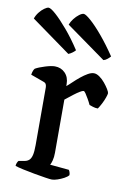

<svg xmlns="http://www.w3.org/2000/svg" viewBox="-86 -805 568 857"><g transform="rotate(10 198.5 -376.5)"><path d="M211 0Q203 0 180.5 -3.5Q158 -7 130 -12Q102 -17 77 -22.5Q52 -28 41 -32Q41 -39 44 -46Q47 -53 50 -56L78 -61Q89 -63 97 -70Q105 -77 109 -93Q113 -109 113 -139V-400Q113 -408 110 -414.5Q107 -421 97 -424L39 -445Q41 -457 44 -464Q47 -471 50 -474Q66 -483 93.5 -491.5Q121 -500 137 -500Q165 -500 183.5 -481Q202 -462 202 -431V-422Q212 -430 226 -443.5Q240 -457 256 -470Q272 -483 287 -491.5Q302 -500 314 -500Q326 -500 339.5 -490.5Q353 -481 364.5 -467Q376 -453 383.5 -440.5Q391 -428 391 -423Q391 -418 386 -403.5Q381 -389 373 -373.5Q365 -358 358 -348Q346 -348 335.5 -351.5Q325 -355 319 -357Q313 -370 305.5 -383Q298 -396 292 -405Q286 -414 282 -414Q277 -414 265.5 -407Q254 -400 241.5 -390.5Q229 -381 218.5 -372.5Q208 -364 204 -361V-120Q204 -100 200 -85Q196 -70 192 -64L278 -56Q280 -54 282.5 -47.5Q285 -41 285 -33Q279 -25 265 -17.5Q251 -10 236 -5Q221 0 211 0ZM186 -565 7 -694Q12 -709 22.5 -722.5Q33 -736 45 -744.5Q57 -753 64 -753Q74 -753 97.5 -732Q121 -711 153 -673.5Q185 -636 217 -587Q213 -582 204.5 -575.5Q196 -569 186 -565ZM345 -565 165 -694Q170 -708 180.5 -721.5Q191 -735 203 -744Q215 -753 223 -753Q232 -753 256 -732Q280 -711 311.5 -673.5Q343 -636 376 -587Q372 -582 363 -574.5Q354 -567 345 -565Z"/></g></svg>

Font: Texturina Medium 12pt
Style: Regular
Weight: 400
Version: Version 1.002